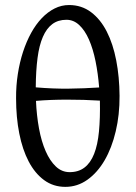

<svg xmlns="http://www.w3.org/2000/svg" viewBox="-20 -728 540 763"><path d="M244.1 -649.4Q210.9 -649.4 188 -632.3Q165 -615.2 150.4 -581.5Q135.7 -547.9 129.2 -497.6Q122.6 -447.3 122.1 -380.9Q190.4 -375 252.7 -375.7Q314.9 -376.5 374 -380.4Q369.6 -436 359.6 -485.1Q349.6 -534.2 333.5 -570.8Q317.4 -607.4 294.9 -628.4Q272.5 -649.4 244.1 -649.4ZM256.8 -43.9Q292 -43.9 315.9 -62.3Q339.8 -80.6 354 -116.5Q368.2 -152.3 373.3 -205.6Q378.4 -258.8 377 -328.1Q345.2 -330.1 312.3 -331.1Q279.3 -332 246.6 -332Q213.9 -332 182.6 -330.8Q151.4 -329.6 123 -327.1Q125.5 -269 135 -217.5Q144.5 -166 161.4 -127.4Q178.2 -88.9 201.9 -66.4Q225.6 -43.9 256.8 -43.9ZM455.1 -347.2Q455.6 -272 439.9 -206.1Q424.3 -140.1 395.8 -91.1Q367.2 -42 327.4 -13.7Q287.6 14.6 239.7 14.6Q191.9 14.6 155.3 -12.2Q118.7 -39.1 94 -86.2Q69.3 -133.3 56.6 -197.5Q43.9 -261.7 43.9 -336.9Q43.5 -386.7 50.8 -433.6Q58.1 -480.5 71.5 -521.7Q85 -563 103.8 -597.2Q122.6 -631.3 146.2 -656Q169.9 -680.7 197 -694.3Q224.1 -708 254.4 -708Q304.2 -708 341.8 -679.7Q379.4 -651.4 404.3 -602.5Q429.2 -553.7 441.9 -488Q454.6 -422.4 455.1 -347.2Z"/></svg>

Font: Gentium Plus Phon
Style: Regular
Weight: 400
Designer: J. Victor Gaultney, Annie Olsen, Iska Routamaa, Becca Hirsbrunner
Foundry: SIL International
Version: Version 5.000